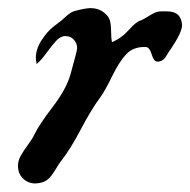

<svg xmlns="http://www.w3.org/2000/svg" viewBox="-20 -461 459 463"><path d="M166 -344.7Q166 -356.4 158.2 -365.2Q150.4 -374 137.7 -374Q126 -374 115.2 -362.3Q104.5 -350.6 91.8 -333Q79.1 -315.4 68.4 -306.6Q66.4 -316.4 66.4 -321.3Q66.4 -342.8 80.1 -363.8Q93.8 -384.8 107.4 -395.5L121.1 -406.2Q127 -410.2 134.8 -417.5Q142.6 -424.8 148.9 -429.2Q155.3 -433.6 164.1 -435.5Q187.5 -441.4 198.2 -441.4Q219.7 -441.4 234.4 -427.7Q243.2 -419.9 245.6 -409.2Q248 -398.4 248 -383.3Q248 -368.2 250 -359.4Q273.4 -369.1 291 -389.2Q308.6 -409.2 320.3 -412.1Q327.1 -415 336.4 -420.9Q345.7 -426.8 353 -430.2Q360.4 -433.6 369.1 -433.6H381.8Q406.2 -433.6 414.1 -418.9Q418.9 -410.2 418.9 -399.4Q418.9 -382.8 390.6 -340.8Q388.7 -338.9 384.3 -331.5Q379.9 -324.2 377.9 -321.3Q376 -318.4 371.1 -315.4Q366.2 -312.5 361.3 -312.5H358.4Q350.6 -313.5 345.7 -330.1Q340.8 -346.7 332 -347.7H328.1Q300.8 -347.7 284.2 -330.1Q267.6 -312.5 250 -276.4Q232.4 -240.2 220.7 -224.6Q200.2 -197.3 174.8 -148.9Q149.4 -100.6 127 -72.3Q123 -67.4 113.3 -51.3Q103.5 -35.2 95.2 -28.3Q86.9 -21.5 74.2 -19.5Q72.3 -19.5 69.3 -19Q66.4 -18.6 65.4 -18.6Q47.9 -18.6 35.6 -30.3Q23.4 -42 23.4 -61.5Q23.4 -73.2 29.8 -85Q36.1 -96.7 47.4 -111.8Q58.6 -127 63.5 -137.7Q74.2 -160.2 107.4 -203.6Q140.6 -247.1 150.4 -283.2Q166 -338.9 166 -344.7Z"/></svg>

Font: Essays1743
Style: Italic
Weight: 500
Italic angle: -10°
Designer: Based on the typeface in a 1743 English translation of the essays of Montaigne.  PostScript/TrueType font designed by Jo
Version: Version 002.100